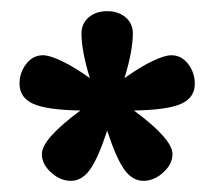

<svg xmlns="http://www.w3.org/2000/svg" viewBox="-20 -776 384 344"><path d="M55 -500Q55 -527 124 -578Q64 -579 39.5 -590Q15 -601 15 -626Q15 -646 27 -661.5Q39 -677 57 -677Q69 -677 91 -666.5Q113 -656 141 -636Q126 -685 126 -716Q126 -734 139 -745Q152 -756 172 -756Q192 -756 205 -745Q218 -734 218 -716Q218 -685 203 -636Q231 -656 253 -666.5Q275 -677 287 -677Q305 -677 317 -661.5Q329 -646 329 -626Q329 -601 304.5 -590Q280 -579 220 -578Q289 -527 289 -500Q289 -482 272.5 -467Q256 -452 237 -452Q217 -452 202.5 -472.5Q188 -493 172 -542Q156 -493 141.5 -472.5Q127 -452 107 -452Q88 -452 71.5 -467Q55 -482 55 -500Z"/></svg>

Font: Farro
Style: Bold
Weight: 700
Designer: Aceler Chua
Foundry: Grayscale Limited
Version: Version 1.101